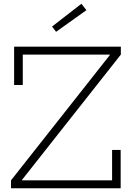

<svg xmlns="http://www.w3.org/2000/svg" viewBox="-20 -1000 702 1020"><path d="M38.5 -42 563.5 -707.5V-722.5L622 -710L97 -44.5V-29ZM622 -752V-710H101V-548.5H55V-752ZM575.5 -203.5H621V0H38.5V-42H575.5ZM412.5 -980 439 -946 278 -831 256.5 -859Z"/></svg>

Font: Hepta Slab ExtraLight Light
Style: Regular
Weight: 300
Version: Version 1.100